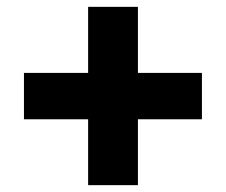

<svg xmlns="http://www.w3.org/2000/svg" viewBox="-20 -617 660 561"><path d="M50 -268.5H237.5V-76H383V-268.5H570V-404H383V-597H237.5V-404H50Z"/></svg>

Font: Monaspace Argon ExtraBold
Style: Bold
Weight: 800
Designer: Riley Cran & the Lettermatic Team
Foundry: Lettermatic
Version: Version 1.000 (Monaspace Argon)